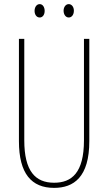

<svg xmlns="http://www.w3.org/2000/svg" viewBox="-20 -903 526 933"><path d="M148 -850C148 -833 157 -818 173 -818C187 -818 197 -831 197 -850C197 -869 187 -883 173 -883C157 -883 148 -867 148 -850ZM289 -851C289 -833 299 -818 314 -818C329 -818 339 -832 339 -851C339 -870 328 -883 314 -883C299 -883 289 -868 289 -851ZM414 -217V-714H388V-221C388 -63 328 -15 243 -15C152 -15 98 -71 98 -221V-714H72V-217C72 -59 133 10 243 10C338 10 414 -42 414 -217Z"/></svg>

Font: Noto Sans Georgian ExtraCondensed Thin
Style: Regular
Weight: 100
Width: 2
Designer: Monotype Design Team, Akaki Razmadze
Foundry: Google LLC
Version: Version 2.005